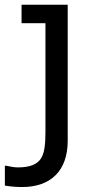

<svg xmlns="http://www.w3.org/2000/svg" viewBox="-64 -565 366 792"><path d="M215.3 -545.4H24.9V-469.2H123.5V-22C123.5 32.7 119.1 65.9 105.5 87.9C89.8 113.3 59.1 125.5 9.8 125.5C-3.4 125.5 -19.5 123 -38.6 118.7H-43.9V200.7C-19 204.6 4.4 206.5 27.3 206.5C146 206.5 215.3 138.7 215.3 15.6Z"/></svg>

Font: SG Kara Light
Style: Regular
Weight: 400
Designer: Damoon Khanjanzadeh
Version: Version 1.000